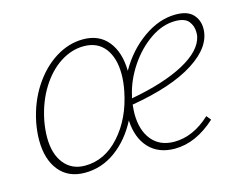

<svg xmlns="http://www.w3.org/2000/svg" viewBox="-67 -513 778 617"><g transform="rotate(-15 321.5 -204.0)"><path d="M634 -346Q634 -286 560.5 -238.5Q487 -191 351 -168Q349 -148 349 -138Q349 -83 375.5 -50.5Q402 -18 450 -18Q513 -18 570 -71L582 -56Q516 4 446 4Q392 4 360.5 -29.5Q329 -63 326 -122Q296 -64 249.5 -30Q203 4 147 4Q92 4 61.5 -33.5Q31 -71 31 -135Q31 -163 37 -194Q50 -258 82.5 -307.5Q115 -357 159 -384.5Q203 -412 251 -412Q304 -412 333.5 -375.5Q363 -339 364 -277Q398 -337 451 -374.5Q504 -412 559 -412Q598 -412 616 -393Q634 -374 634 -346ZM609 -340Q609 -361 596.5 -376.5Q584 -392 552 -392Q510 -392 469 -364Q428 -336 397.5 -290.5Q367 -245 356 -195L354 -188Q464 -208 531 -244Q598 -280 608 -326Q609 -330 609 -340ZM336 -216Q342 -246 342 -272Q342 -326 317.5 -358Q293 -390 247 -390Q207 -390 169.5 -366Q132 -342 104 -297.5Q76 -253 64 -195Q58 -164 58 -137Q58 -82 83.5 -50Q109 -18 153 -18Q219 -18 269 -74Q319 -130 336 -216Z"/></g></svg>

Font: Ysabeau Infant Extralight
Style: Italic
Weight: 200
Italic angle: -12°
Designer: Christian Thalmann (Catharsis Fonts)
Version: Version 0.003